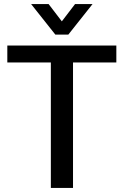

<svg xmlns="http://www.w3.org/2000/svg" viewBox="-20 -924 609 944"><path d="M230 -617H16V-700H552V-617H339V0H230ZM133 -904H219L284 -819L349 -904H435L316 -754H252Z"/></svg>

Font: Sarabun Medium
Style: Regular
Weight: 500
Designer: Suppakit Chalermlarp | Katatrad Co.,Ltd.
Foundry: Cadson Demak Co.,Ltd.
Version: Version 1.000; ttfautohint (v1.6)